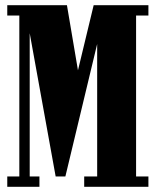

<svg xmlns="http://www.w3.org/2000/svg" viewBox="-20 -720 600 740"><path d="M8 0V-40H54.5V-660H8V-700H238L280.5 -449L341 -700H552V-660H504.5V-40H552V0H304.5V-40H354.5V-550.5L232 -40H194.5L94.5 -592V-40H132V0Z"/></svg>

Font: Imbue 10pt Black
Style: Regular
Weight: 900
Designer: Tyler Finck
Foundry: Etcetera Type Company
Version: Version 1.102; ttfautohint (v1.8.3)